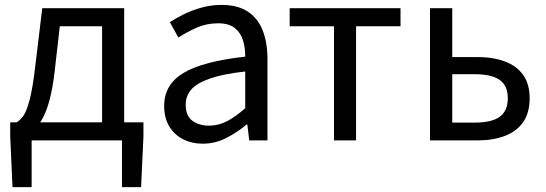

<svg xmlns="http://www.w3.org/2000/svg" viewBox="-20 -577 2243 789"><path d="M110 0V192.1H31.4L22 -16.5V-74.3H569.5V-16.5L559.8 192.1H481.2V0ZM399.5 -27.6V-469H225.7L204.8 -285.3Q196.2 -210 182.1 -160.5Q168.1 -111 150.1 -81.9Q132.2 -52.8 111.6 -39.1Q91 -25.4 69.5 -20.8L48 -74.3Q63.8 -83 77 -102.5Q90.1 -122 102.2 -168.5Q114.4 -214.9 124.6 -302.5L153.6 -543.4H490.3V-27.6Z M813.2 13.4Q767.9 13.4 732.1 -4.9Q696.2 -23.2 675.4 -57.9Q654.6 -92.5 654.6 -141.3Q654.6 -230.1 734.5 -277.5Q814.3 -325 987.7 -344.2Q988.1 -379.4 978.8 -410.5Q969.5 -441.7 945.2 -461.5Q920.9 -481.3 876 -481.3Q828.6 -481.3 787.1 -462.8Q745.7 -444.3 713 -422.7L677.9 -486Q703 -502.3 735.8 -518.5Q768.6 -534.7 807.9 -545.7Q847.1 -556.8 890.5 -556.8Q957.2 -556.8 998.8 -529.1Q1040.3 -501.4 1059.7 -451.5Q1079.1 -401.6 1079.1 -334V0H1004.2L996.5 -64.9H992.7Q954.6 -32.7 909.3 -9.7Q863.9 13.4 813.2 13.4ZM838.8 -60.6Q878 -60.6 913.3 -79Q948.5 -97.4 987.7 -132.4V-283.2Q896.7 -273.1 842.8 -254.3Q789 -235.5 766 -209.1Q743.1 -182.6 743.1 -147.4Q743.1 -100.4 770.9 -80.5Q798.6 -60.6 838.8 -60.6Z M1352.5 0V-469H1170.4V-543.4H1625.9V-469H1443.2V0Z M1747.1 0V-543.4H1838.5V-342.6H1941Q2005.8 -342.6 2054.1 -324.7Q2102.5 -306.8 2129.5 -269.5Q2156.5 -232.2 2156.5 -173Q2156.5 -113 2129.5 -74.7Q2102.5 -36.4 2054.1 -18.2Q2005.8 0 1941 0ZM1838.5 -73.2H1931.2Q2000.4 -73.2 2033.6 -97.2Q2066.7 -121.3 2066.7 -173.4Q2066.7 -224.7 2033.6 -248.4Q2000.4 -272 1931.2 -272H1838.5Z"/></svg>

Font: Noto Sans TC Thin
Style: Regular
Weight: 100
Designer: Ryoko NISHIZUKA 西塚涼子 (kana, bopomofo & ideographs); Paul D. Hunt (Latin, Greek & Cyrillic); Sandoll Communications 산돌커뮤니
Foundry: Adobe
Version: Version 2.004-H2;hotconv 1.0.118;makeotfexe 2.5.65603